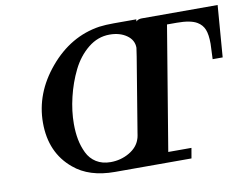

<svg xmlns="http://www.w3.org/2000/svg" viewBox="-74 -779 1142 884"><g transform="rotate(-10 497.0 -337.5)"><path d="M107.9 -279.8Q107.9 -418 205.6 -533.9Q303.2 -649.9 439.9 -670.9Q470.7 -674.8 508.8 -674.8H613.8L612.8 -665Q622.6 -674.8 639.2 -674.8H994.1L975.1 -433.1H928.2L931.2 -504.9Q931.2 -547.9 921.6 -571.5Q912.1 -595.2 889.2 -608.9Q859.4 -627 794.9 -627H749L652.8 -47.9H761.2L752.9 0H395Q274.9 0 204.1 -60.1Q107.9 -139.6 107.9 -279.8ZM247.1 -250Q247.1 -210.9 253.4 -177.5Q259.8 -144 274.4 -113.5Q289.1 -83 317.1 -65.4Q345.2 -47.9 383.8 -47.9Q431.6 -47.9 471.4 -71Q511.2 -94.2 522.9 -131.8Q524.9 -136.7 526.9 -147.9Q528.8 -159.2 528.8 -160.2L585.9 -505.9Q591.8 -544.9 591.8 -545.9Q591.8 -582 559.8 -604.5Q527.8 -627 480 -627Q424.8 -627 379.4 -590.1Q334 -553.2 305.9 -496.1Q277.8 -439 262.5 -374.5Q247.1 -310.1 247.1 -250Z"/></g></svg>

Font: CMU Serif Extra
Style: BoldSlanted
Weight: 700
Italic angle: -9.46001°
Version: Version 0.7.0